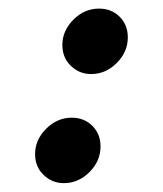

<svg xmlns="http://www.w3.org/2000/svg" viewBox="-20 -428 373 440"><path d="M188.9 -258.3Q161.8 -258.3 142.4 -277.1Q122.9 -295.8 122.9 -325Q122.9 -357.6 148.3 -383Q173.6 -408.3 206.9 -408.3Q235.4 -408.3 254.2 -389.6Q272.9 -370.8 272.9 -342.4Q272.9 -309 247.6 -283.7Q222.2 -258.3 188.9 -258.3ZM126.4 -8.3Q99.3 -8.3 79.9 -27.1Q60.4 -45.8 60.4 -75Q60.4 -107.6 85.8 -133Q111.1 -158.3 144.4 -158.3Q172.9 -158.3 191.7 -139.6Q210.4 -120.8 210.4 -92.4Q210.4 -59 185.1 -33.7Q159.7 -8.3 126.4 -8.3Z"/></svg>

Font: Afacad
Style: Bold Italic
Weight: 700
Italic angle: -14°
Designer: Kristian Moeller
Foundry: Dicotype
Version: Version 1.000; ttfautohint (v1.8.4.7-5d5b)